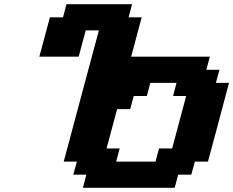

<svg xmlns="http://www.w3.org/2000/svg" viewBox="-20 -895 1111 915"><path d="M375 0H812.5L829.1 -62.5H891.6L908.7 -125H971.2Q988.3 -187.5 1021.5 -312.5Q1054.7 -437.5 1071.3 -500H1008.8L1025.9 -562.5H963.4L980 -625H605L655.3 -812.5H592.8L609.4 -875H296.9L280.3 -812.5H217.8L167.5 -625H355Q360.4 -646 371.6 -687.7Q382.8 -729.5 388.7 -750H451.2Q423.3 -646 367.4 -437.7Q311.5 -229.5 283.7 -125H346.2L329.1 -62.5H391.6ZM721.2 -125H533.7L550.3 -187.5H487.8L538.1 -375H600.6L617.2 -437.5H679.7L696.3 -500H821.3L804.7 -437.5H867.2Q856 -396 833.7 -312.5Q811.5 -229 800.3 -187.5H737.8Z"/></svg>

Font: Faithful 32x
Style: SemiboldOblique
Weight: 400
Foundry: Faithful Resource Pack
Version: Version 1.0; January 27, 2023